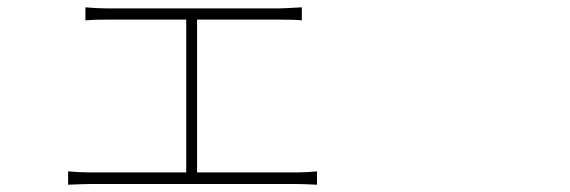

<svg xmlns="http://www.w3.org/2000/svg" viewBox="-20 -512 1540 519"><path d="M512.7 -45.9H779.3Q808.6 -45.9 836.9 -48.8V-12.7Q799.8 -14.6 779.3 -14.6H224.6Q209 -14.6 164.1 -12.7V-48.8Q196.3 -45.9 224.6 -45.9H483.4V-459H269.5Q230.5 -459 210.9 -457V-492.2Q243.2 -489.3 268.6 -489.3H733.4Q746.1 -489.3 795.9 -492.2V-457Q778.3 -459 733.4 -459H512.7Z"/></svg>

Font: Bpmf Zihi Sans ExtraLight
Style: ExtraLight
Weight: 250
Foundry: But Ko
Version: Version 1.320